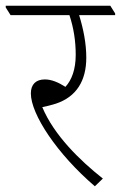

<svg xmlns="http://www.w3.org/2000/svg" viewBox="-46 -642 423 672"><path d="M286 10 314 -17C233 -81 143 -169 102 -267C117 -270 133 -274 149 -279C222 -303 256 -360 256 -440C256 -490 246 -540 231 -589H357V-595L340 -622H-26V-616L-9 -589H197C212 -544 219 -498 219 -450C219 -399 205 -362 183 -338C158 -354 134 -364 111 -364C80 -364 62 -347 62 -315C62 -242 154 -103 286 10Z"/></svg>

Font: Noto Serif Devanagari SemiCondensed ExtraLight
Style: Regular
Weight: 200
Width: 4
Designer: Universal Thirst, Indian Type Foundry and the Monotype Design Team
Foundry: Monotype Imaging Inc.
Version: Version 2.004